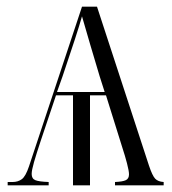

<svg xmlns="http://www.w3.org/2000/svg" viewBox="-20 -556 516 576"><path d="M3 0V-10H18Q34 -10 45.5 -18.5Q57 -27 67 -57L226 -536H271L427 -59Q437 -29 445.5 -20Q454 -11 471 -10V0H325V-10Q348 -11 357.5 -15.5Q367 -20 367 -33Q367 -43 361 -66Q355 -89 348 -110L298 -270H250V0H199V-270H148L103 -136Q89 -94 82 -69.5Q75 -45 75 -34Q75 -20 86 -15.5Q97 -11 126 -10V0ZM151 -280H294L279 -327Q266 -370 251 -421Q236 -472 226 -507Q219 -482 204.5 -437.5Q190 -393 168 -328Z"/></svg>

Font: Noto Serif Display Condensed Light
Style: Regular
Weight: 300
Width: 3
Designer: Monotype Design Team
Foundry: Monotype Imaging Inc.
Version: Version 2.009